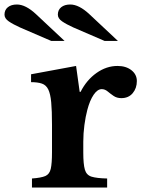

<svg xmlns="http://www.w3.org/2000/svg" viewBox="-112 -833 630 853"><path d="M258 -203V-155Q258 -104 265 -79.5Q272 -55 295 -48Q318 -41 364 -40V0H30V-40Q71 -43 89.5 -51Q108 -59 113.5 -83Q119 -107 119 -157V-279Q119 -341 115.5 -378.5Q112 -416 102.5 -435.5Q93 -455 74.5 -461.5Q56 -468 26 -468V-503L226 -540L242 -425H246Q273 -478 317 -509Q361 -540 410 -540Q448 -540 472 -521Q496 -502 496 -473Q496 -441 477.5 -419Q459 -397 427 -397Q407 -397 392.5 -407Q378 -417 366 -427Q354 -437 340 -437Q321 -437 304 -412Q287 -387 276 -345Q268 -315 263 -277.5Q258 -240 258 -203ZM353 -651 214 -711Q183 -725 164 -738Q145 -751 145 -768Q145 -789 160 -801Q175 -813 200 -813Q239 -813 285 -770L412 -651ZM116 -651 -23 -711Q-54 -725 -73 -738Q-92 -751 -92 -768Q-92 -789 -77 -801Q-62 -813 -37 -813Q2 -813 48 -770L175 -651Z"/></svg>

Font: Libre Baskerville
Style: Bold
Weight: 700
Designer: Pablo Impallari, Rodrigo Fuenzalida
Foundry: Pablo Impallari, Rodrigo Fuenzalida
Version: Version 1.051; ttfautohint (v1.8.4.7-5d5b)